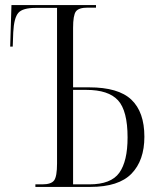

<svg xmlns="http://www.w3.org/2000/svg" viewBox="-20 -734 623 754"><path d="M119 0V-10H146Q181 -10 192.5 -25.5Q204 -41 204 -92V-703H120Q69 -703 52 -683.5Q35 -664 32 -607L30 -551H20L25 -714H357V-704H324Q289 -704 278 -689Q267 -674 267 -624V-391H330Q445 -391 496 -342.5Q547 -294 547 -197Q547 -104 496.5 -52Q446 0 335 0ZM331 -10Q416 -10 448.5 -55.5Q481 -101 481 -194Q481 -299 443.5 -340Q406 -381 319 -381H267V-10Z"/></svg>

Font: Noto Serif Display Condensed Light
Style: Regular
Weight: 300
Width: 3
Designer: Monotype Design Team
Foundry: Monotype Imaging Inc.
Version: Version 2.009